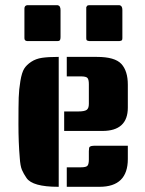

<svg xmlns="http://www.w3.org/2000/svg" viewBox="-20 -719 560 739"><path d="M206 0H204Q105 0 82 -34Q71 -50 64.5 -65Q58 -80 56 -112Q51 -170 51 -241Q51 -312 52 -343.5Q53 -375 58.5 -407.5Q64 -440 73 -454.5Q82 -469 100 -481Q118 -493 142 -496.5Q166 -500 204 -500H206ZM472 -158V-107Q472 0 363 0H237V-75H291Q312 -75 317 -81.5Q322 -88 322 -105V-137Q322 -152 325.5 -154Q329 -156 330 -156.5Q331 -157 335.5 -157.5Q340 -158 342 -158Q407 -158 472 -158ZM237 -500H353Q422 -500 447 -473Q472 -446 472 -393V-305Q472 -215 374 -215H227V-290H281Q305 -290 313.5 -296Q322 -302 322 -319V-395Q322 -412 317 -418.5Q312 -425 291 -425H237ZM323 -699H440Q451 -697 451 -681Q451 -678 451 -677V-572Q451 -566 449 -564Q447 -562 440 -561H323Q316 -562 314 -564Q312 -566 312 -572V-690Q312 -692 313 -693Q314 -694 315 -696Q317 -699 323 -699ZM213 -677V-586Q213 -583 213 -577Q213 -571 212 -568Q211 -561 202 -561H84Q74 -562 74 -572V-686Q74 -697 84 -699H202Q213 -697 213 -680Q213 -678 213 -677Z"/></svg>

Font: Keania One
Style: Regular
Weight: 400
Designer: Julia Petretta
Foundry: Julia Petretta
Version: Version 1.003